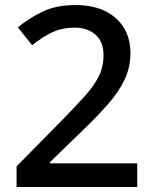

<svg xmlns="http://www.w3.org/2000/svg" viewBox="-20 -744 612 764"><path d="M526 0H46V-82L230 -269Q284 -324 320 -364.5Q356 -405 374 -442.5Q392 -480 392 -524Q392 -578 360 -606Q328 -634 277 -634Q228 -634 189 -616Q150 -598 108 -564L51 -635Q94 -671 149 -697.5Q204 -724 280 -724Q382 -724 440.5 -672Q499 -620 499 -533Q499 -476 476 -427.5Q453 -379 411 -331Q369 -283 312 -228L179 -99V-94H526Z"/></svg>

Font: Noto Sans Myanmar Medium
Style: Regular
Weight: 500
Designer: Monotype Design Team
Foundry: Monotype Imaging Inc.
Version: Version 2.107; ttfautohint (v1.8.4.7-5d5b)